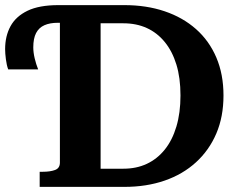

<svg xmlns="http://www.w3.org/2000/svg" viewBox="-27 -730 932 750"><path d="M201 -710H459Q545 -710 616 -686Q687 -662 738.5 -616.5Q790 -571 818 -505.5Q846 -440 846 -357Q846 -274 818 -208.5Q790 -143 738.5 -96Q687 -49 616 -24.5Q545 0 459 0H128V-59H140Q169 -59 188 -66Q207 -73 207 -95V-641H199Q168 -641 146.5 -631.5Q125 -622 114 -601Q103 -580 103 -545Q103 -525 108.5 -502Q114 -479 122 -459H5Q-1 -475 -4 -498.5Q-7 -522 -7 -538Q-7 -589 14 -627.5Q35 -666 80.5 -688Q126 -710 201 -710ZM455 -639H366V-71H455Q506 -71 546.5 -90Q587 -109 616.5 -145.5Q646 -182 662 -235.5Q678 -289 678 -357Q678 -426 662 -478Q646 -530 616.5 -566Q587 -602 546.5 -620.5Q506 -639 455 -639Z"/></svg>

Font: Roboto Serif 28pt SemiBold
Style: Regular
Weight: 600
Designer: Greg Gazdowicz
Foundry: Commercial Type
Version: Version 1.008